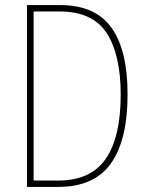

<svg xmlns="http://www.w3.org/2000/svg" viewBox="-20 -734 578 754"><path d="M481 -364Q481 -184 415.5 -92Q350 0 209 0H86V-714H217Q354 -714 417.5 -625.5Q481 -537 481 -364ZM454 -362Q454 -519 399 -604Q344 -689 213 -689H112V-25H209Q336 -25 395 -110Q454 -195 454 -362Z"/></svg>

Font: Noto Sans Lao Looped Condensed Thin
Style: Regular
Weight: 100
Width: 3
Designer: Mark Frömberg, Ben Mitchell
Foundry: The Fontpad Ltd
Version: Version 1.002; ttfautohint (v1.8.4.7-5d5b)